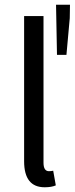

<svg xmlns="http://www.w3.org/2000/svg" viewBox="-20 -780 316 812"><path d="M169 12Q82 12 82 -98V-712H164V-92Q164 -56 187 -56Q196 -56 205 -58L216 4Q198 12 169 12ZM221 -548 217 -760H276L275 -703L261 -548Z"/></svg>

Font: Toshiba Sans
Style: Regular
Weight: 400
Designer: Paul D. Hunt
Foundry: Toshiba Corporation
Version: Version 2.020;PS 2.0;hotconv 1.0.86;makeotf.lib2.5.63406